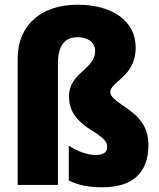

<svg xmlns="http://www.w3.org/2000/svg" viewBox="-20 -785 675 815"><path d="M556 -583C556 -699 453 -765 309 -765C156 -765 55 -679 55 -537V0H226V-517C226 -589 253 -627 309 -627C359 -627 384 -600 384 -569C384 -490 273 -477 273 -377C273 -330 288 -284 362 -236C425 -197 435 -183 435 -159C435 -139 418 -127 386 -127C352 -127 306 -143 272 -167V-19C315 3 361 10 416 10C541 10 610 -51 610 -168C610 -244 575 -287 515 -328C469 -359 448 -376 448 -394C448 -439 556 -459 556 -583Z"/></svg>

Font: Noto Sans Sinhala Condensed Black
Style: Regular
Weight: 900
Width: 3
Designer: Jelle Bosma - Monotype Design Team
Foundry: Monotype Imaging Inc.
Version: Version 2.006